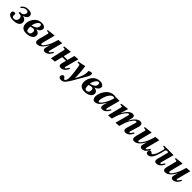

<svg xmlns="http://www.w3.org/2000/svg" viewBox="684 -2775 5290 5290"><g transform="rotate(45 3328.5 -130.0)"><path d="M46 -114Q46 -138 64 -156.5Q82 -175 108 -175Q157 -175 157 -141Q157 -135 156 -123.5Q155 -112 155 -107Q155 -66 169 -50Q183 -34 221 -34Q270 -34 300.5 -66Q331 -98 331 -145Q331 -240 231 -240H198L209 -286H238Q300 -286 333.5 -321.5Q367 -357 367 -397Q367 -456 295 -456Q208 -456 147 -373L118 -395Q187 -502 317 -502Q481 -502 481 -398Q481 -355 443.5 -318.5Q406 -282 345 -268V-265Q402 -261 437.5 -225Q473 -189 473 -139Q473 -68 413 -28Q353 12 238 12Q140 12 93 -22Q46 -56 46 -114Z M547 -166Q547 -213 559.5 -260Q572 -307 598 -350.5Q624 -394 659.5 -428Q695 -462 746.5 -482Q798 -502 857 -502Q915 -502 955 -474.5Q995 -447 995 -413Q995 -390 990 -373.5Q985 -357 978.5 -347.5Q972 -338 956 -318Q934 -292 867 -267V-265Q917 -261 955 -231.5Q993 -202 993 -149Q993 -78 924.5 -33Q856 12 733 12Q708 12 685 8Q662 4 636 -8.5Q610 -21 591 -40Q572 -59 559.5 -91.5Q547 -124 547 -166ZM696 -173Q696 -110 711 -78Q726 -46 764 -46Q858 -46 858 -157Q858 -225 796 -225Q791 -225 739 -212L698 -201Q698 -197 697 -186.5Q696 -176 696 -173ZM699 -247Q748 -261 783 -277.5Q818 -294 836.5 -308.5Q855 -323 865 -342.5Q875 -362 877 -375.5Q879 -389 879 -408Q879 -456 838 -456Q795 -456 753.5 -394.5Q712 -333 699 -247Z M1101 -443 1109 -476 1340 -502 1345 -497 1251 -128Q1235 -68 1270 -68Q1303 -68 1353.5 -139.5Q1404 -211 1435 -285Q1460 -341 1502 -490L1644 -502L1543 -115Q1529 -68 1555 -68Q1584 -68 1641 -166L1670 -148Q1591 12 1471 12Q1430 12 1412 -17Q1394 -46 1407 -96L1438 -210H1434Q1313 12 1175 12Q1070 12 1108 -133L1175 -391Q1187 -434 1160 -437Z M1716 12 1809 -391Q1819 -434 1795 -437L1735 -443L1743 -476L1974 -502L1979 -497L1925 -277H2071L2128 -490L2271 -502L2167 -115Q2153 -68 2179 -68Q2208 -68 2265 -166L2294 -148Q2215 12 2095 12Q1996 12 2026 -107L2059 -231H1914L1858 0Z M2241 180Q2239 151 2260.5 125.5Q2282 100 2309 99Q2324 99 2333 106Q2342 113 2356 132Q2381 169 2400 169Q2427 169 2444 112Q2455 75 2455 10Q2455 -55 2440 -173Q2425 -291 2411 -363Q2405 -398 2397.5 -411.5Q2390 -425 2374 -424H2312V-454L2529 -502L2537 -498Q2548 -457 2559.5 -320Q2571 -183 2572 -72H2575Q2670 -243 2688 -339Q2699 -398 2697 -477Q2753 -502 2801 -502Q2807 -502 2814.5 -483.5Q2822 -465 2822 -448Q2822 -433 2813.5 -409.5Q2805 -386 2784 -348.5Q2763 -311 2749 -287Q2735 -263 2705 -213Q2670 -155 2621 -68Q2572 19 2566 29Q2527 92 2507.5 121Q2488 150 2458 183.5Q2428 217 2399 229.5Q2370 242 2332 242Q2291 242 2266 223.5Q2241 205 2241 180Z M2817 -166Q2817 -213 2829.5 -260Q2842 -307 2868 -350.5Q2894 -394 2929.5 -428Q2965 -462 3016.5 -482Q3068 -502 3127 -502Q3185 -502 3225 -474.5Q3265 -447 3265 -413Q3265 -390 3260 -373.5Q3255 -357 3248.5 -347.5Q3242 -338 3226 -318Q3204 -292 3137 -267V-265Q3187 -261 3225 -231.5Q3263 -202 3263 -149Q3263 -78 3194.5 -33Q3126 12 3003 12Q2978 12 2955 8Q2932 4 2906 -8.5Q2880 -21 2861 -40Q2842 -59 2829.5 -91.5Q2817 -124 2817 -166ZM2966 -173Q2966 -110 2981 -78Q2996 -46 3034 -46Q3128 -46 3128 -157Q3128 -225 3066 -225Q3061 -225 3009 -212L2968 -201Q2968 -197 2967 -186.5Q2966 -176 2966 -173ZM2969 -247Q3018 -261 3053 -277.5Q3088 -294 3106.5 -308.5Q3125 -323 3135 -342.5Q3145 -362 3147 -375.5Q3149 -389 3149 -408Q3149 -456 3108 -456Q3065 -456 3023.5 -394.5Q2982 -333 2969 -247Z M3323 -108Q3323 -149 3336 -199Q3349 -249 3377.5 -303Q3406 -357 3445.5 -401Q3485 -445 3544 -473.5Q3603 -502 3671 -502Q3714 -502 3742 -485L3746 -494H3883L3782 -115Q3770 -68 3793 -68Q3825 -68 3880 -165L3909 -149Q3828 12 3710 12Q3612 12 3648 -114L3673 -202H3667Q3646 -166 3632 -144Q3618 -122 3592 -88.5Q3566 -55 3543 -36Q3520 -17 3487.5 -2.5Q3455 12 3421 12Q3371 12 3347 -22.5Q3323 -57 3323 -108ZM3477 -115Q3477 -68 3506 -68Q3547 -68 3626 -194Q3694 -306 3729 -442Q3709 -456 3680 -456Q3640 -456 3601 -417.5Q3562 -379 3535.5 -324.5Q3509 -270 3493 -212.5Q3477 -155 3477 -115Z M3939 12 4040 -391Q4050 -431 4025 -434L3967 -440L3974 -473L4202 -502L4207 -496L4143 -283H4148Q4198 -378 4263.5 -440Q4329 -502 4393 -502Q4498 -502 4454 -356L4433 -284L4438 -283Q4489 -380 4553.5 -441Q4618 -502 4688 -502Q4744 -502 4762 -459Q4780 -416 4759 -357L4686 -115Q4670 -68 4696 -68Q4713 -68 4737 -97.5Q4761 -127 4783 -166L4810 -148Q4733 12 4612 12Q4567 12 4548.5 -19Q4530 -50 4545 -107L4621 -364Q4638 -422 4603 -422Q4570 -422 4516.5 -350Q4463 -278 4436 -214Q4399 -122 4366 0L4228 12L4333 -374Q4340 -400 4335.5 -411Q4331 -422 4313 -422Q4280 -422 4226 -349Q4172 -276 4146 -212Q4114 -132 4077 0Z M4881 -443 4889 -476 5120 -502 5125 -497 5031 -128Q5015 -68 5050 -68Q5083 -68 5133.5 -139.5Q5184 -211 5215 -285Q5240 -341 5282 -490L5424 -502L5323 -115Q5309 -68 5335 -68Q5364 -68 5421 -166L5450 -148Q5371 12 5251 12Q5210 12 5192 -17Q5174 -46 5187 -96L5218 -210H5214Q5093 12 4955 12Q4850 12 4888 -133L4955 -391Q4967 -434 4940 -437Z M5414 -50Q5414 -81 5429.5 -103.5Q5445 -126 5470 -126Q5492 -126 5504.5 -116.5Q5517 -107 5525.5 -97.5Q5534 -88 5546 -88Q5561 -88 5587 -124.5Q5613 -161 5632 -203Q5648 -238 5663 -290Q5678 -342 5686 -378L5693 -414Q5701 -442 5670 -449L5614 -461L5621 -490H5992L5891 -115Q5878 -68 5903 -68Q5932 -68 5989 -166L6018 -148Q5939 12 5819 12Q5719 12 5750 -107L5831 -411Q5839 -444 5805 -444H5785Q5762 -444 5750 -431Q5738 -418 5730 -387.5Q5722 -357 5714.5 -320Q5707 -283 5686.5 -222Q5666 -161 5635 -100Q5579 12 5490 12Q5454 12 5434 -5.5Q5414 -23 5414 -50Z M6088 -443 6096 -476 6327 -502 6332 -497 6238 -128Q6222 -68 6257 -68Q6290 -68 6340.5 -139.5Q6391 -211 6422 -285Q6447 -341 6489 -490L6631 -502L6530 -115Q6516 -68 6542 -68Q6571 -68 6628 -166L6657 -148Q6578 12 6458 12Q6417 12 6399 -17Q6381 -46 6394 -96L6425 -210H6421Q6300 12 6162 12Q6057 12 6095 -133L6162 -391Q6174 -434 6147 -437Z"/></g></svg>

Font: Heuristica
Style: Bold Italic
Weight: 700
Italic angle: -13°
Version: Version 1.0.2